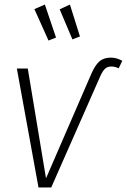

<svg xmlns="http://www.w3.org/2000/svg" viewBox="-20 -823 557 843"><path d="M54 -522H102L182 -40L381 -499Q397 -536 416 -553Q435 -570 467 -570Q492 -570 517 -556L501 -523Q485 -531 469 -531Q452 -531 441.5 -521.5Q431 -512 421 -490L205 0H149ZM177 -803 226 -658 193 -645 131 -783ZM287 -803 331 -663 298 -650 242 -782Z"/></svg>

Font: Fira Sans Condensed ExtraLight
Style: Italic
Weight: 275
Width: 3
Italic angle: -8°
Designer: Carrois Corporate & Edenspiekermann AG
Foundry: Carrois Corporate GbR & Edenspiekermann AG
Version: Version 4.203